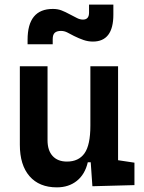

<svg xmlns="http://www.w3.org/2000/svg" viewBox="-20 -806 626 836"><path d="M227.5 9.8Q150.9 9.8 108.6 -38.8Q66.4 -87.4 66.4 -175.8V-517.6H187V-195.3Q187 -150.9 209.2 -126.7Q231.4 -102.5 271.5 -102.5Q322.3 -102.5 347.9 -138.4Q373.5 -174.3 373.5 -258.8V-517.6H494.1V-108.4L565.4 -97.7V0L382.3 4.9L375 -99.6H362.3Q350.1 -46.9 314.7 -18.6Q279.3 9.8 227.5 9.8ZM100.1 -613.3V-632.8Q100.1 -767.1 210 -767.1Q231.4 -767.1 247.8 -760.7Q264.2 -754.4 284.7 -743.2Q303.2 -733.4 315.9 -727.1Q328.6 -720.7 341.3 -720.7Q367.7 -720.7 367.7 -751V-786.1H473.6V-742.2Q473.6 -625 384.3 -625Q363.8 -625 343.8 -631.8Q323.7 -638.7 302.2 -649.4Q286.6 -657.7 273.2 -664.6Q259.8 -671.4 245.6 -671.4Q227.5 -671.4 218.5 -663.3Q209.5 -655.3 209.5 -635.3V-613.3Z"/></svg>

Font: Cascadia Code SemiBold
Style: Regular
Weight: 600
Monospace: yes
Designer: Aaron Bell
Foundry: Saja Typeworks
Version: Version 2404.023; ttfautohint (v1.8.4)